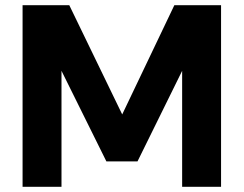

<svg xmlns="http://www.w3.org/2000/svg" viewBox="-20 -720 939 740"><path d="M67 0V-700H247L451 -279L652 -700H832V0H682V-447L510 -98H390L217 -447V0Z"/></svg>

Font: DM Sans Black
Style: Regular
Weight: 900
Designer: Colophon Foundry, Jonny Pinhorn
Foundry: Colophon Foundry
Version: Version 4.004; ttfautohint (v1.8.4.7-5d5b)